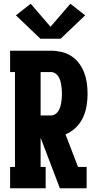

<svg xmlns="http://www.w3.org/2000/svg" viewBox="-20 -1006 540 1026"><path d="M34 0V-114H60V-621H34V-735H252Q280 -735 308.5 -728.5Q337 -722 361 -706.5Q385 -691 402.5 -667.5Q420 -644 430 -617.5Q440 -591 444 -562.5Q448 -534 448 -505Q448 -472 442.5 -439.5Q437 -407 423 -377Q409 -347 385 -324Q361 -301 330 -288L397 -114H443V0H300L197 -270V-114H224V0ZM252 -389Q264 -389 274.5 -395.5Q285 -402 291.5 -412Q298 -422 301.5 -433.5Q305 -445 307 -457Q309 -469 310 -481Q311 -493 311 -505Q311 -517 310 -529Q309 -541 307 -553Q305 -565 301.5 -576.5Q298 -588 291.5 -598Q285 -608 274.5 -614.5Q264 -621 252 -621H197V-389ZM196 -799 65 -924 144 -986 250 -863 356 -986 435 -924 304 -799Z"/></svg>

Font: Iosevka Slab Heavy
Style: Regular
Weight: 900
Monospace: yes
Designer: Belleve Invis
Foundry: Belleve Invis
Version: Version 11.1.0; ttfautohint (v1.8.3)